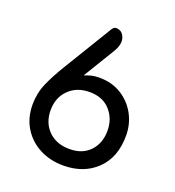

<svg xmlns="http://www.w3.org/2000/svg" viewBox="-110 -654 684 752"><g transform="rotate(20 231.5 -278.5)"><path d="M191 -349Q203 -354 218 -358Q233 -362 253 -362Q305 -362 344.5 -337.5Q384 -313 406 -272.5Q428 -232 428 -184Q428 -93 374.5 -41.5Q321 10 236 10Q181 10 137 -13Q93 -36 67.5 -77.5Q42 -119 42 -174Q42 -221 60 -262.5Q78 -304 108 -353L232 -557Q239 -567 247 -567Q273 -567 282.5 -541Q292 -515 270 -479ZM116 -177Q116 -125 149 -92Q182 -59 237 -59Q291 -59 322 -92Q353 -125 353 -177Q353 -227 322 -261.5Q291 -296 236 -296Q183 -296 149.5 -263Q116 -230 116 -177Z"/></g></svg>

Font: Zain
Style: Regular
Weight: 400
Designer: Zain,Boutros
Foundry: Mobile Telecommunications Company (Zain), 2024
Version: Version 1.51; ttfautohint (v1.8.4)